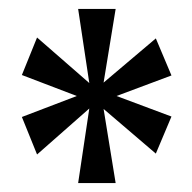

<svg xmlns="http://www.w3.org/2000/svg" viewBox="-20 -780 431 430"><path d="M155 -370H239L212 -536L329 -436L364 -519L241 -565L364 -611L329 -694L212 -595L239 -760H155L180 -594L63 -696L29 -612L152 -565L29 -518L63 -434L180 -537Z"/></svg>

Font: Noto Serif Armenian ExtraCondensed SemiBold
Style: Regular
Weight: 600
Width: 2
Designer: Monotype Design Team
Foundry: Monotype Imaging Inc.
Version: Version 2.008